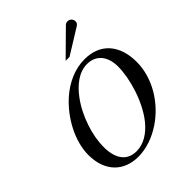

<svg xmlns="http://www.w3.org/2000/svg" viewBox="-252 -1061 1226 1226"><g transform="rotate(-45 361.0 -448.0)"><path d="M383 -744H418L589 -850C601 -857 606 -866 606 -878C606 -898 590 -914 570 -914C560 -914 552 -911 545 -904ZM594 -481C594 -379 549 -214 465 -110C419 -54 362 -15 295 -15C211 -15 165 -75 165 -184C165 -284 206 -417 279 -516C328 -582 391 -633 465 -633C545 -633 594 -575 594 -481ZM699 -418C699 -570 618 -667 474 -666C389 -666 306 -629 237 -569C133 -478 60 -338 60 -216C60 -67 148 18 278 18C352 18 427 -9 492 -53C611 -133 699 -272 699 -418Z"/></g></svg>

Font: XITS
Style: Italic
Weight: 400
Italic angle: -16.33°
Designer: MicroPress Inc., with final additions and corrections provided by Coen Hoffman, Elsevier (retired)
Version: Version 1.302